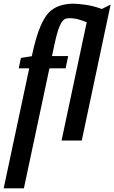

<svg xmlns="http://www.w3.org/2000/svg" viewBox="-43 -765 622 1045"><path d="M402 0H292L429 -644Q409 -652 385.5 -659Q362 -666 332 -666Q319 -666 308.5 -660Q298 -654 289 -638Q280 -622 271.5 -595Q263 -568 254 -526L240 -460H328L314 -393H226L87 260H-23L116 -393H59L71 -450L130 -459Q142 -516 154 -556Q166 -596 178 -623.5Q190 -651 201 -668Q212 -685 222 -696Q247 -722 282 -733.5Q317 -745 356 -745Q379 -745 422.5 -739Q466 -733 511 -716L559 -740Z"/></svg>

Font: Quattrocento Sans
Style: Bold Italic
Weight: 700
Designer: Pablo Impallari
Foundry: Pablo Impallari, Igino Marini, Brenda Gallo
Version: Version 2.000